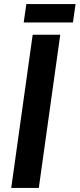

<svg xmlns="http://www.w3.org/2000/svg" viewBox="-20 -920 390 940"><path d="M170 0H35L140 -750H275ZM109 -900H350L337 -810H96Z"/></svg>

Font: Mohave
Style: Bold Italic
Weight: 700
Italic angle: -8°
Designer: Gumpita Rahayu
Foundry: Tokotype
Version: Version 2.003; ttfautohint (v1.8.3)